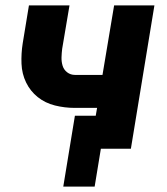

<svg xmlns="http://www.w3.org/2000/svg" viewBox="-20 -550 616 710"><path d="M214 140H330L353 0H464L551 -530H402L359 -273H257Q241 -273 228.5 -282.5Q216 -292 211.5 -307Q207 -322 207.5 -338Q208 -354 210 -370L237 -530H87L64 -390Q58 -352 59.5 -314.5Q61 -277 76.5 -245Q92 -213 119.5 -191Q147 -169 183 -160Q219 -151 257 -151H339L334 -122H257Z"/></svg>

Font: Iosevka Sparkle Heavy
Style: Italic
Weight: 900
Italic angle: -9°
Designer: Belleve Invis
Foundry: Belleve Invis
Version: Version 4.5.0; ttfautohint (v1.8.3)